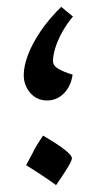

<svg xmlns="http://www.w3.org/2000/svg" viewBox="-20 -474 268 558"><path d="M117 -182Q87 -182 68 -204Q49 -226 49 -256Q49 -282 61.5 -315Q74 -348 98.5 -384Q123 -420 158 -454L192 -426Q175 -406 161.5 -382Q148 -358 141 -335.5Q134 -313 134 -297Q134 -283 149.5 -274Q165 -265 191 -257Q186 -223 165.5 -202.5Q145 -182 117 -182ZM143 64Q118 46 96 31.5Q74 17 56 6Q62 -6 68 -16.5Q74 -27 79 -38Q85 -49 91.5 -59Q98 -69 105 -80Q189 -31 189 -14Q189 -2 143 64Z"/></svg>

Font: Noto Naskh Arabic Medium
Style: Regular
Weight: 500
Designer: Monotype Design Team, David Williams, Mohamad Dakak and Nizar Qandah
Foundry: Monotype Imaging Inc.
Version: Version 2.016